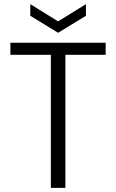

<svg xmlns="http://www.w3.org/2000/svg" viewBox="-20 -905 560 925"><path d="M489 -699V-641H295V0H225V-641H30V-699ZM394 -829 260 -747 126 -829V-885L260 -802L394 -885Z"/></svg>

Font: Poppins-Tabular Light
Style: Regular
Weight: 300
Designer: Ninad Kale (Devanagari), Jonny Pinhorn (Latin)
Foundry: Indian Type Foundry
Version: Version 4.004